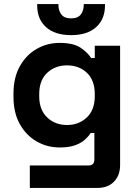

<svg xmlns="http://www.w3.org/2000/svg" viewBox="-20 -720 678 940"><path d="M46 -246V-262Q46 -340 77 -395.5Q108 -451 159.5 -480.5Q211 -510 272 -510Q340 -510 375 -486Q410 -462 426 -436H444V-496H568V88Q568 139 538 169.5Q508 200 458 200H126V90H414Q442 90 442 60V-69H424Q414 -53 396 -36.5Q378 -20 348 -9Q318 2 272 2Q211 2 159.5 -27.5Q108 -57 77 -112.5Q46 -168 46 -246ZM308 -108Q366 -108 405 -145Q444 -182 444 -249V-259Q444 -327 405.5 -363.5Q367 -400 308 -400Q250 -400 211 -363.5Q172 -327 172 -259V-249Q172 -182 211 -145Q250 -108 308 -108ZM328 -548Q249 -548 205.5 -587Q162 -626 162 -694V-700H266V-696Q266 -668 280.5 -649Q295 -630 328 -630Q361 -630 375.5 -649Q390 -668 390 -696V-700H494V-694Q494 -626 450.5 -587Q407 -548 328 -548Z"/></svg>

Font: Space Grotesk
Style: Bold
Weight: 700
Designer: Florian Karsten
Foundry: Florian Karsten
Version: Version 2.000